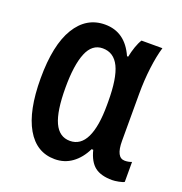

<svg xmlns="http://www.w3.org/2000/svg" viewBox="-107 -646 712 750"><g transform="rotate(20 249.5 -271.0)"><path d="M199.2 9.8Q123 9.8 81.5 -62Q40 -133.8 40 -268.6Q40 -407.2 84 -479.5Q127.9 -551.8 205.6 -551.8Q289.1 -551.8 327.6 -464.8H332.5Q336.9 -486.8 344 -507.3Q351.1 -527.8 359.9 -541.5H446.8Q435.5 -503.9 429 -451.9Q422.4 -399.9 422.4 -342.8V-147.5Q422.4 -78.1 458.5 -78.1Q474.1 -78.1 487.3 -83.5V-0.5Q481.4 3.4 465.1 6.6Q448.7 9.8 438 9.8Q391.1 9.8 365.7 -10Q340.3 -29.8 328.6 -76.2H321.8Q301.8 -35.2 270.5 -12.7Q239.3 9.8 199.2 9.8ZM230.5 -77.6Q274.9 -77.6 297.1 -123.8Q319.3 -169.9 319.3 -258.8V-272.5Q319.3 -370.1 297.1 -415.8Q274.9 -461.4 228.5 -461.4Q184.6 -461.4 164.1 -411.4Q143.6 -361.3 143.6 -267.6Q143.6 -169.9 164.8 -123.8Q186 -77.6 230.5 -77.6Z"/></g></svg>

Font: Open Sans Condensed SemiBold
Style: Regular
Weight: 600
Width: 3
Designer: Monotype Design Team
Foundry: Monotype Imaging Inc.
Version: Version 3.000; ttfautohint (v1.8.4)